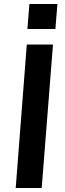

<svg xmlns="http://www.w3.org/2000/svg" viewBox="-20 -933 324 953"><path d="M58 0 113 -712H243L187 0ZM126 -913H265L255 -789H116Z"/></svg>

Font: Muli
Style: Bold Italic
Weight: 700
Italic angle: -4.541°
Designer: Vernon Adams
Foundry: Vernon Adams
Version: Version 2.100; ttfautohint (v1.8.1.43-b0c9)